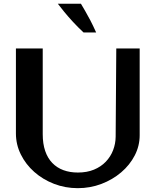

<svg xmlns="http://www.w3.org/2000/svg" viewBox="-20 -973 820 1012"><path d="M389.9 18.8Q323.7 18.8 264.8 -4Q205.8 -26.8 160.7 -66.7Q115.6 -106.6 89.8 -158.9Q63.9 -211.2 63.9 -269.6V-717.6H205.2V-265.6Q205.2 -215.3 218.2 -177.3Q231.2 -139.3 255.6 -114.1Q280 -88.8 314.1 -76.2Q348.2 -63.6 390.5 -63.6Q438.3 -63.6 475.2 -78.8Q512.2 -94.1 537.6 -120.6Q563 -147.2 576.1 -181.3Q589.3 -215.3 589.6 -252.8L592.9 -717.6H716.2V-259.9Q716.2 -204.1 690.2 -153.7Q664.1 -103.2 618.6 -64.5Q573.1 -25.8 514.3 -3.5Q455.4 18.8 389.9 18.8ZM420.2 -802Q390.3 -829.9 363.9 -858.5Q337.6 -887.1 317.3 -912.1Q297.1 -937.1 284.8 -953.3H406.6Q416.9 -936.1 429.1 -914.9Q441.4 -893.7 455.9 -866.2Q470.3 -838.7 486.7 -802Z"/></svg>

Font: Russolo 10pt ExtraLight
Style: Regular
Weight: 200
Designer: Micah Stupak-Hahn
Version: Version 1.000